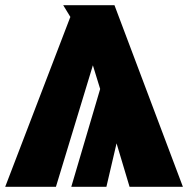

<svg xmlns="http://www.w3.org/2000/svg" viewBox="-52 -718 723 738"><path d="M651 0 388 -698H191L219 -652H218L-32 0H163L305 -467L333 -376L222 0H357L396 -167L446 0Z"/></svg>

Font: Fira Sans Ultra
Style: Regular
Weight: 950
Designer: Carrois Corporate & Edenspiekermann AG
Foundry: Carrois Corporate GbR & Edenspiekermann AG
Version: Version 4.203;PS 004.203;hotconv 1.0.88;makeotf.lib2.5.64775